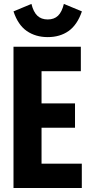

<svg xmlns="http://www.w3.org/2000/svg" viewBox="-20 -946 450 966"><path d="M220.2 -848.1Q187.5 -848.1 167.7 -867.2Q147.9 -886.2 138.2 -926.3L47.9 -888.7Q70.3 -820.8 114.7 -790Q159.2 -759.3 220.2 -759.3Q281.7 -759.3 325.2 -790Q368.7 -820.8 392.1 -888.7L301.3 -926.3Q291.5 -885.7 272 -866.9Q252.4 -848.1 220.2 -848.1ZM47.9 0H391.6V-122.6H189V-303.2H357.4V-425.8H189V-587.9H386.7V-710.9H47.9Z"/></svg>

Font: Roboto Flex
Style: wght 700 wdth 25 opsz 34 GRAD 0.00 slnt 0.00 XTRA 468 XOPQ 96 YOPQ 79 YTLC 514 YTUC 712 YTAS 750 YTDE -203.00 YTFI 738
Weight: 700
Width: 1
Designer: Berlow after Robertson
Foundry: Google
Version: Version 3.100